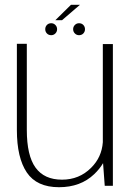

<svg xmlns="http://www.w3.org/2000/svg" viewBox="-20 -776 563 802"><path d="M417.5 0H451.5V-592H409.5V-182Q405 -119 360.5 -75Q311 -25.5 239 -25.5Q165 -25.5 128.5 -75.8Q92 -126 92 -233.5V-593H50.5V-233Q50.5 -117 92 -55.5Q133.5 6 226.5 6Q316.5 6 373.5 -48.5Q396.5 -70.5 410.5 -94.5ZM194 -629Q204 -629 211.2 -636.2Q218.5 -643.5 218.5 -654Q218.5 -664.5 211.2 -671.8Q204 -679 194 -679Q183 -679 176 -671.8Q169 -664.5 169 -654Q169 -643.5 176 -636.2Q183 -629 194 -629ZM310 -629Q321 -629 328 -636.2Q335 -643.5 335 -654Q335 -664.5 328 -671.8Q321 -679 310 -679Q300 -679 292.8 -671.8Q285.5 -664.5 285.5 -654Q285.5 -643.5 292.8 -636.2Q300 -629 310 -629ZM211 -691.5H239L314 -756H276.5Z"/></svg>

Font: Anybody Thin ExtraLight
Style: Regular
Weight: 250
Version: Version 1.113;gftools[0.9.25]